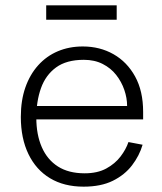

<svg xmlns="http://www.w3.org/2000/svg" viewBox="-20 -686 608 719"><path d="M293 13Q220 13 167.5 -18.5Q115 -50 86.5 -109Q58 -168 58 -248Q58 -310 75 -358.5Q92 -407 123 -441.5Q154 -476 196.5 -494Q239 -512 290 -512Q354 -512 405 -483Q456 -454 486 -399.5Q516 -345 516 -267V-239H105V-289H456Q456 -319 445.5 -349.5Q435 -380 415 -405.5Q395 -431 364.5 -446.5Q334 -462 294 -462Q229 -462 190 -433.5Q151 -405 133.5 -356Q116 -307 116 -245Q116 -182 136.5 -135Q157 -88 197 -62.5Q237 -37 297 -37Q345 -37 378 -55Q411 -73 431.5 -100Q452 -127 461 -154L514 -144Q502 -103 474.5 -67Q447 -31 402.5 -9Q358 13 293 13ZM153 -612V-666H417V-612Z"/></svg>

Font: Inclusive Sans Light
Style: Regular
Weight: 300
Designer: Olivia King
Foundry: Olivia King
Version: Version 2.004